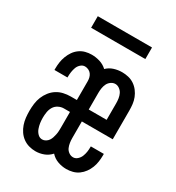

<svg xmlns="http://www.w3.org/2000/svg" viewBox="-171 -807 843 920"><g transform="rotate(30 250.0 -347.0)"><path d="M164 8Q146 8 128 3Q110 -2 95 -13Q80 -24 69.5 -39.5Q59 -55 53 -72.5Q47 -90 45 -108.5Q43 -127 43 -146Q43 -165 45.5 -185Q48 -205 55.5 -223.5Q63 -242 75.5 -258Q88 -274 104.5 -284.5Q121 -295 140.5 -299.5Q160 -304 180 -304H214V-408Q214 -418 211.5 -428Q209 -438 203 -446Q197 -454 187.5 -458.5Q178 -463 168 -463Q155 -463 144.5 -453.5Q134 -444 129.5 -431.5Q125 -419 123 -406Q121 -393 121 -379V-375H49V-383Q49 -400 51.5 -417.5Q54 -435 60.5 -452Q67 -469 77 -483.5Q87 -498 101.5 -508.5Q116 -519 133 -523.5Q150 -528 168 -528Q191 -528 213.5 -521Q236 -514 253 -498Q269 -514 291 -521Q313 -528 336 -528Q353 -528 370.5 -524Q388 -520 403 -510Q418 -500 429 -485.5Q440 -471 446.5 -454.5Q453 -438 455 -420.5Q457 -403 457 -385V-227H286V-135Q286 -122 288 -109Q290 -96 295 -84.5Q300 -73 311 -65Q322 -57 335 -57Q348 -57 358.5 -66.5Q369 -76 374 -88.5Q379 -101 381 -114Q383 -127 383 -141V-145H455V-137Q455 -120 452.5 -102Q450 -84 443.5 -67.5Q437 -51 426.5 -36.5Q416 -22 401.5 -11.5Q387 -1 369.5 3.5Q352 8 335 8Q310 8 287 -0.5Q264 -9 248 -27Q232 -9 210 -0.5Q188 8 164 8ZM286 -293H385V-385Q385 -398 383 -411Q381 -424 375.5 -435.5Q370 -447 359 -455Q348 -463 336 -463Q323 -463 312 -455Q301 -447 295.5 -435.5Q290 -424 288 -411Q286 -398 286 -385ZM164 -57Q174 -57 183 -62.5Q192 -68 197.5 -76Q203 -84 206 -93.5Q209 -103 211 -112.5Q213 -122 213.5 -132Q214 -142 214 -152V-238H180Q165 -238 150.5 -230.5Q136 -223 128 -209.5Q120 -196 117.5 -180Q115 -164 115 -149Q115 -134 117 -120Q119 -106 124 -92Q129 -78 139.5 -67.5Q150 -57 164 -57ZM400 -638H100V-702H400Z"/></g></svg>

Font: Iosevka srxl
Style: Regular
Weight: 400
Monospace: yes
Designer: Belleve Invis
Foundry: Belleve Invis
Version: Version 33.0.1; ttfautohint (v1.8.3)